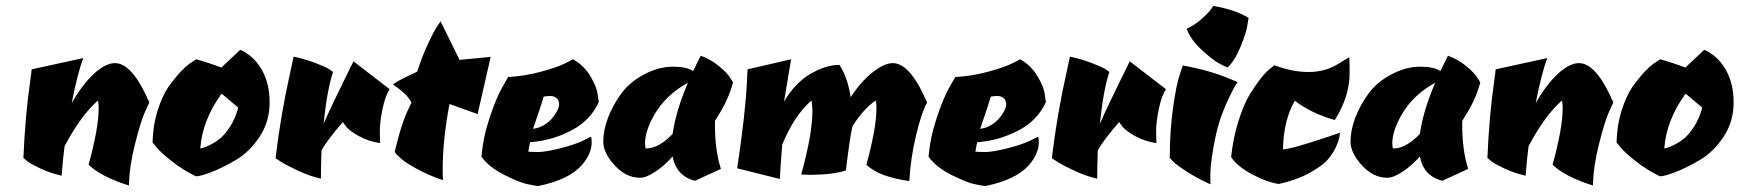

<svg xmlns="http://www.w3.org/2000/svg" viewBox="-20 -590 5871 648"><path d="M279 -34Q313 -158 313 -224Q313 -229 313 -233L311 -251Q254 -202 198 -97Q193 -61 188 3Q149 -6 117 -21Q85 -36 72 -46L59 -57Q65 -200 82 -317L87 -356L261 -394Q241 -340 222 -242Q258 -305 297 -341Q336 -377 368 -377Q427 -377 484 -244Q477 -230 466 -204.5Q455 -179 436 -105.5Q417 -32 415 36Q322 7 279 -34Z M641 5Q598 -16 561.5 -44.5Q525 -73 510 -91L495 -109Q496 -166 511.5 -215.5Q527 -265 548 -296Q593 -359 627 -380L642 -390Q685 -378 727 -362L791 -422Q836 -402 863 -355.5Q890 -309 890 -244.5Q890 -180 856.5 -129Q823 -78 777.5 -51Q732 -24 694.5 -9.5Q657 5 641 5ZM784 -227 728 -274Q663 -185 656 -89Q660 -90 666.5 -91.5Q673 -93 691 -102Q709 -111 725 -124.5Q741 -138 758 -165Q775 -192 784 -227Z M1295 -289Q1280 -266 1271 -222Q1262 -178 1262 -151Q1262 -124 1263 -107Q1223 -113 1191.5 -130.5Q1160 -148 1148 -163L1137 -178Q1081 -113 1065 -82Q1063 -22 1063 13Q1027 5 989 -12.5Q951 -30 930 -43L910 -56Q927 -201 960 -348L971 -399Q1012 -390 1045.5 -377Q1079 -364 1092 -356L1104 -347Q1084 -287 1072 -172Q1096 -228 1173 -383Z M1497 -239Q1474 -117 1474 -16Q1474 2 1475 18Q1431 4 1381.5 -23Q1332 -50 1312 -77Q1336 -179 1361 -227L1369 -244Q1355 -270 1319 -296L1306 -305Q1326 -320 1388 -348Q1405 -401 1425 -443.5Q1445 -486 1456 -502L1467 -518L1531 -388L1636 -398L1592 -205Z M1763 -78Q1774 -77 1797 -77Q1820 -77 1867 -88.5Q1914 -100 1945 -114L1975 -129Q1977 -119 1977 -110Q1977 -71 1943 -32Q1899 17 1796 38Q1781 36 1757.5 31Q1734 26 1682.5 0.5Q1631 -25 1605 -61Q1610 -125 1632.5 -192.5Q1655 -260 1675 -295L1695 -330Q1751 -333 1806 -348Q1861 -363 1887 -376L1914 -390Q1951 -369 1972.5 -333Q1994 -297 1997 -272L2001 -246Q1973 -183 1907 -149Q1841 -115 1769 -110Q1766 -97 1763 -78ZM1854 -205Q1867 -225 1867 -238Q1867 -251 1858.5 -258.5Q1850 -266 1838 -266Q1826 -266 1815 -264Q1808 -239 1779 -155Q1826 -162 1854 -205Z M2393 -167Q2393 -83 2413 -20L2326 20Q2263 5 2250 -62Q2224 -32 2192.5 -11Q2161 10 2140 10Q2093 10 2054.5 -32Q2016 -74 2016 -112Q2016 -150 2032 -192.5Q2048 -235 2077 -274.5Q2106 -314 2155 -339.5Q2204 -365 2251 -365Q2298 -365 2319 -350L2345 -402Q2380 -389 2407 -366.5Q2434 -344 2444 -328L2454 -312Q2439 -255 2404 -200L2393 -182Q2393 -174 2393 -167ZM2161 -89Q2203 -89 2250 -138Q2262 -219 2302 -311Q2226 -269 2188 -202Q2157 -147 2157 -107Q2157 -98 2159 -89Q2160 -89 2161 -89Z M2684 -1Q2722 -137 2722 -218Q2722 -225 2721 -230L2719 -251Q2661 -201 2620 -102Q2614 -30 2612 14L2468 -22Q2496 -208 2501 -316L2503 -356L2650 -390L2626 -247Q2663 -310 2715 -340.5Q2767 -371 2813 -371Q2841 -329 2851 -262Q2884 -313 2924 -345Q2964 -377 2993 -377Q3052 -377 3109 -244Q3091 -213 3072 -134.5Q3053 -56 3049 21Q2947 7 2904 -34Q2938 -158 2938 -224Q2938 -229 2938 -233L2936 -251Q2896 -225 2857 -164Q2847 -119 2835 -15Q2791 0 2712 0Q2698 0 2684 -1Z M3272 -78Q3283 -77 3306 -77Q3329 -77 3376 -88.5Q3423 -100 3454 -114L3484 -129Q3486 -119 3486 -110Q3486 -71 3452 -32Q3408 17 3305 38Q3290 36 3266.5 31Q3243 26 3191.5 0.5Q3140 -25 3114 -61Q3119 -125 3141.5 -192.5Q3164 -260 3184 -295L3204 -330Q3260 -333 3315 -348Q3370 -363 3396 -376L3423 -390Q3460 -369 3481.5 -333Q3503 -297 3506 -272L3510 -246Q3482 -183 3416 -149Q3350 -115 3278 -110Q3275 -97 3272 -78ZM3363 -205Q3376 -225 3376 -238Q3376 -251 3367.5 -258.5Q3359 -266 3347 -266Q3335 -266 3324 -264Q3317 -239 3288 -155Q3335 -162 3363 -205Z M3915 -289Q3900 -266 3891 -222Q3882 -178 3882 -151Q3882 -124 3883 -107Q3843 -113 3811.5 -130.5Q3780 -148 3768 -163L3757 -178Q3701 -113 3685 -82Q3683 -22 3683 13Q3647 5 3609 -12.5Q3571 -30 3550 -43L3530 -56Q3547 -201 3580 -348L3591 -399Q3632 -390 3665.5 -377Q3699 -364 3712 -356L3724 -347Q3704 -287 3692 -172Q3716 -228 3793 -383Z M4065 32Q4019 11 3985 -11Q3951 -33 3939 -45L3928 -57Q3928 -148 3939 -226Q3950 -304 3961 -336L3972 -369Q4062 -353 4133 -323L4157 -313Q4148 -302 4128 -260Q4108 -218 4096 -180.5Q4084 -143 4074.5 -87.5Q4065 -32 4065 -2.5Q4065 27 4065 32ZM4123 -362Q4111 -367 4092.5 -377Q4074 -387 4036.5 -421Q3999 -455 3985 -493Q4010 -504 4032.5 -523.5Q4055 -543 4065 -556L4075 -570Q4136 -560 4179 -538L4194 -530Q4192 -517 4188.5 -497Q4185 -477 4166.5 -431.5Q4148 -386 4123 -362Z M4499 -376 4534 -397Q4535 -379 4535 -344Q4535 -264 4485 -185Q4406 -207 4350 -250Q4312 -185 4310 -86Q4336 -86 4461 -128L4502 -142Q4502 -124 4490.5 -97.5Q4479 -71 4460 -50Q4441 -29 4398 -5.5Q4355 18 4296 31Q4256 25 4206 -1.5Q4156 -28 4135 -60Q4142 -125 4159.5 -180.5Q4177 -236 4197 -270Q4240 -339 4269 -360L4281 -370Q4340 -347 4397 -347Q4454 -347 4499 -376Z M4915 -167Q4915 -83 4935 -20L4848 20Q4785 5 4772 -62Q4746 -32 4714.5 -11Q4683 10 4662 10Q4615 10 4576.5 -32Q4538 -74 4538 -112Q4538 -150 4554 -192.5Q4570 -235 4599 -274.5Q4628 -314 4677 -339.5Q4726 -365 4773 -365Q4820 -365 4841 -350L4867 -402Q4902 -389 4929 -366.5Q4956 -344 4966 -328L4976 -312Q4961 -255 4926 -200L4915 -182Q4915 -174 4915 -167ZM4683 -89Q4725 -89 4772 -138Q4784 -219 4824 -311Q4748 -269 4710 -202Q4679 -147 4679 -107Q4679 -98 4681 -89Q4682 -89 4683 -89Z M5220 -34Q5254 -158 5254 -224Q5254 -229 5254 -233L5252 -251Q5195 -202 5139 -97Q5134 -61 5129 3Q5090 -6 5058 -21Q5026 -36 5013 -46L5000 -57Q5006 -200 5023 -317L5028 -356L5202 -394Q5182 -340 5163 -242Q5199 -305 5238 -341Q5277 -377 5309 -377Q5368 -377 5425 -244Q5418 -230 5407 -204.5Q5396 -179 5377 -105.5Q5358 -32 5356 36Q5263 7 5220 -34Z M5582 5Q5539 -16 5502.5 -44.5Q5466 -73 5451 -91L5436 -109Q5437 -166 5452.5 -215.5Q5468 -265 5489 -296Q5534 -359 5568 -380L5583 -390Q5626 -378 5668 -362L5732 -422Q5777 -402 5804 -355.5Q5831 -309 5831 -244.5Q5831 -180 5797.5 -129Q5764 -78 5718.5 -51Q5673 -24 5635.5 -9.5Q5598 5 5582 5ZM5725 -227 5669 -274Q5604 -185 5597 -89Q5601 -90 5607.5 -91.5Q5614 -93 5632 -102Q5650 -111 5666 -124.5Q5682 -138 5699 -165Q5716 -192 5725 -227Z"/></svg>

Font: Ceviche One
Style: Regular
Weight: 400
Version: Version 1.002